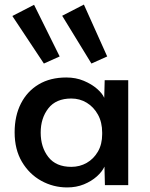

<svg xmlns="http://www.w3.org/2000/svg" viewBox="-20 -810 655 840"><path d="M274 10Q213 10 160.5 -19Q108 -48 76 -102Q44 -156 44 -231Q44 -303 71.5 -357Q99 -411 149.5 -441Q200 -471 270 -471Q312 -471 346.5 -456.5Q381 -442 404.5 -421.5Q428 -401 436 -382L438 -459H541V0H439L437 -81Q427 -59 403.5 -38Q380 -17 347 -3.5Q314 10 274 10ZM292 -80Q329 -80 359.5 -97.5Q390 -115 408.5 -147Q427 -179 427 -223V-230Q427 -275 408.5 -308.5Q390 -342 359.5 -360.5Q329 -379 292 -379Q225 -379 191.5 -336Q158 -293 158 -230Q158 -166 191.5 -123Q225 -80 292 -80ZM380 -532 252 -741 347 -790 449 -563ZM172 -532 34 -740 129 -789 241 -563Z"/></svg>

Font: Alata
Style: Regular
Weight: 400
Designer: Spyros Zevelakis, Eben Sorkin
Foundry: Spyros Zevelakis
Version: Version 1.005; ttfautohint (v1.8.4.7-5d5b)